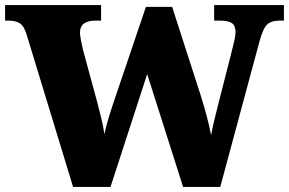

<svg xmlns="http://www.w3.org/2000/svg" viewBox="-26 -734 1135 754"><path d="M78 -600Q68 -632 52 -642.5Q36 -653 7 -653H-6V-714H371V-653H348Q288 -653 288 -605Q288 -597 292 -575.5Q296 -554 300 -538L356 -332Q364 -301 372 -268.5Q380 -236 384 -207Q390 -235 398 -262.5Q406 -290 418 -326L547 -707H650L761 -363Q776 -316 786.5 -275.5Q797 -235 803 -203Q807 -225 814 -255.5Q821 -286 829.5 -318.5Q838 -351 845 -379L883 -528Q888 -548 893.5 -571Q899 -594 899 -607Q899 -633 885 -643Q871 -653 838 -653H815V-714H1089V-653H1070Q1041 -653 1024.5 -639Q1008 -625 994 -575L839 0H693L552 -443L408 0H261Z"/></svg>

Font: Noto Serif Tamil Black
Style: Italic
Weight: 900
Italic angle: -12°
Designer: Indian Type Foundry, Tom Grace, and the Monotype Design Team
Foundry: Monotype Imaging Inc.
Version: Version 2.003; ttfautohint (v1.8.4.7-5d5b)